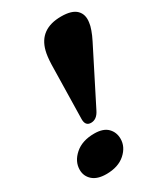

<svg xmlns="http://www.w3.org/2000/svg" viewBox="-190 -825 785 914"><g transform="rotate(-30 203.0 -368.0)"><path d="M303.5 -747Q362.5 -747 387 -722.2Q411.5 -697.5 405 -655.5Q403.5 -640 395.2 -617Q387 -594 374.5 -569.5L225 -274Q206.5 -237 175 -237Q143.5 -237 144 -275L150 -570.5Q151.5 -616 158.5 -643Q184.5 -747 303.5 -747ZM116 11Q67 11 41.2 -12Q15.5 -35 15.5 -70Q15.5 -115.5 55 -150.5Q94.5 -185.5 161 -185.5Q210.5 -185.5 234.2 -161.5Q258 -137.5 258 -101.5Q258 -57 219.8 -23Q181.5 11 116 11Z"/></g></svg>

Font: Fraunces 72pt Soft Black
Style: Italic
Weight: 900
Italic angle: -16°
Version: Version 1.000;[b76b70a41]